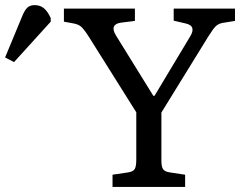

<svg xmlns="http://www.w3.org/2000/svg" viewBox="-229 -734 965 754"><path d="M212.9 0V-47.9L274.9 -57.1Q293.9 -60.1 300 -70.1Q306.2 -80.1 306.2 -107.9V-293L119.1 -590.8Q106 -611.8 94 -625Q82 -638.2 59.1 -642.1L22 -648.9V-700.2H300.8V-651.9L246.1 -645Q224.1 -642.1 218.5 -629.6Q212.9 -617.2 226.1 -595.2L373 -357.9H377.9L517.1 -589.8Q530.3 -610.8 526.1 -624Q522 -637.2 499 -642.1L453.1 -652.8V-700.2H693.8V-651.9L645 -644Q628.9 -641.1 618.4 -631.1Q607.9 -621.1 587.9 -588.9L404.8 -292V-104Q404.8 -79.1 411.4 -69.6Q418 -60.1 437 -57.1L498 -47.9V0ZM-173.8 -490.2 -209 -508.3 -141.6 -670.9Q-131.8 -694.8 -121.3 -704.3Q-110.8 -713.9 -92.8 -713.9Q-71.8 -713.9 -56.9 -701.9Q-42 -689.9 -29.8 -663.1V-648.9Z"/></svg>

Font: Literata
Style: Regular
Weight: 400
Designer: Latin by Veronika Burian and Jose Scaglione. Greek by Irene Vlachou. Cyrillic by Vera Evstafieva.
Foundry: TypeTogether
Version: Version 3.002